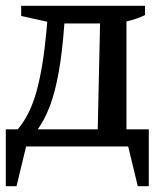

<svg xmlns="http://www.w3.org/2000/svg" viewBox="-21 -505 558 662"><path d="M-1 137V-59H40Q83 -109 105.5 -192Q128 -275 139 -397L142 -430L52 -450V-485H479V-453Q453 -440 415 -431V-59H492V137H454L421 0H69L36 137ZM201 -424Q194 -326 181.5 -256.5Q169 -187 151 -139.5Q133 -92 109 -59H316L324 -424Z"/></svg>

Font: Piazzolla Medium
Style: Regular
Weight: 500
Designer: Juan Pablo del Peral
Foundry: Huerta Tipografica
Version: Version 1.330